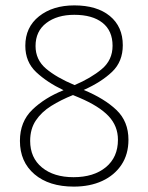

<svg xmlns="http://www.w3.org/2000/svg" viewBox="-20 -774 551 713"><path d="M256 -754Q340 -754 388 -714.5Q436 -675 436 -606Q436 -545 396 -507Q356 -469 291 -440Q368 -408 412.5 -365.5Q457 -323 457 -255Q457 -201 431 -162Q405 -123 359.5 -102Q314 -81 254 -81Q162 -81 108 -127Q54 -173 54 -251Q54 -322 100 -366.5Q146 -411 216 -439Q155 -468 114.5 -506Q74 -544 74 -604Q74 -673 125 -713.5Q176 -754 256 -754ZM256 -719Q192 -719 152 -688.5Q112 -658 112 -603Q112 -552 151 -519Q190 -486 257 -458Q318 -484 358 -517.5Q398 -551 398 -604Q398 -660 360.5 -689.5Q323 -719 256 -719ZM92 -251Q92 -188 136 -152Q180 -116 253 -116Q328 -116 373 -153Q418 -190 418 -255Q418 -306 383 -343Q348 -380 275 -411L251 -421Q206 -403 170 -380.5Q134 -358 113 -326.5Q92 -295 92 -251Z"/></svg>

Font: Noto Sans Telugu UI SemiCondensed ExtraLight
Style: Regular
Weight: 200
Width: 4
Designer: Jelle Bosma - Monotype Design Team
Foundry: Monotype Imaging Inc.
Version: Version 2.005; ttfautohint (v1.8.4.7-5d5b)